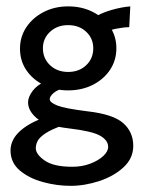

<svg xmlns="http://www.w3.org/2000/svg" viewBox="-20 -401 454 605"><path d="M202.1 184.6Q158.7 184.6 115 172.6Q71.3 160.6 42.2 136Q13.2 111.3 13.2 73.2Q13.2 12.2 109.9 -27.3Q109.9 -27.3 120.4 -25.6Q130.9 -23.9 145 -21.2Q159.2 -18.6 170.2 -14.9Q181.2 -11.2 181.6 -7.3Q142.6 6.3 123.5 19Q104.5 31.7 98.6 43.2Q92.8 54.7 92.8 65.9Q92.8 85.4 121.1 105Q149.4 124.5 207.5 124.5Q238.8 124.5 264.4 114.7Q290 105 305.4 90.6Q320.8 76.2 320.8 62Q320.8 41 295.4 26.6Q270 12.2 199.7 3.9Q123.5 -4.9 95.9 -28.3Q68.4 -51.8 68.4 -78.6Q68.4 -95.2 82.8 -114.5Q97.2 -133.8 123.5 -144.5L193.8 -127.9Q162.1 -119.1 149.4 -108.4Q136.7 -97.7 136.7 -88.4Q136.7 -78.1 160.4 -68.6Q184.1 -59.1 255.4 -50.3Q336.9 -41 368.4 -12.9Q399.9 15.1 399.9 58.6Q399.9 97.7 369.4 126Q338.9 154.3 293 169.4Q247.1 184.6 202.1 184.6ZM194.8 -116.2Q151.9 -116.2 117.4 -133.3Q83 -150.4 63 -179.9Q43 -209.5 43 -247.6Q43 -285.2 63 -315.2Q83 -345.2 117.4 -363Q151.9 -380.9 194.8 -380.9Q237.8 -380.9 272.2 -363.5Q306.6 -346.2 326.7 -316.4Q346.7 -286.6 346.7 -249Q346.7 -210.9 326.7 -180.9Q306.6 -150.9 272.2 -133.5Q237.8 -116.2 194.8 -116.2ZM194.8 -174.3Q229.5 -174.3 251.7 -195.6Q273.9 -216.8 273.9 -249Q273.9 -279.8 251.7 -300.8Q229.5 -321.8 194.8 -321.8Q160.2 -321.8 137.7 -300.8Q115.2 -279.8 115.2 -249Q115.2 -216.8 137.7 -195.6Q160.2 -174.3 194.8 -174.3ZM297.4 -294.9 273.4 -344.2Q297.9 -359.9 330.8 -369.4Q363.8 -378.9 390.6 -380.9L387.2 -315.4Q367.2 -314.9 345 -310.3Q322.8 -305.7 297.4 -294.9Z"/></svg>

Font: Harmattan Medium
Style: Regular
Weight: 500
Designer: George W. Nuss III and SIL International
Foundry: SIL International
Version: Version 4.000